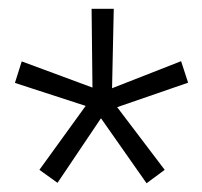

<svg xmlns="http://www.w3.org/2000/svg" viewBox="-20 -731 464 440"><path d="M176.3 -488.3 14.2 -541 29.8 -590.3 191.9 -530.3 189.9 -710.9H240.7L236.8 -528.8L395 -590.8L411.1 -541.5L248.5 -485.4L357.4 -341.8L315.9 -311L211.4 -460L111.8 -312L70.3 -341.8Z"/></svg>

Font: Melbourne
Style: Light
Weight: 300
Designer: Google
Version: Version 2.000980; 2014